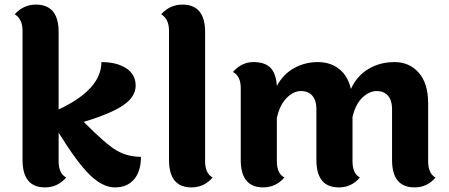

<svg xmlns="http://www.w3.org/2000/svg" viewBox="-20 -804 1954 835"><path d="M235 -665V-328Q421 -415 421 -534Q488 -534 529 -507Q570 -480 570 -431.5Q570 -383 515.5 -346Q461 -309 344 -274Q441 -176 488 -149Q535 -122 593 -122Q593 -59 563 -24Q533 11 480 11Q427 11 371.5 -42.5Q316 -96 235 -227V-103Q235 -49 268 -32Q230 11 176 11Q78 11 78 -108V-671Q78 -721 44 -742Q82 -784 136 -784Q235 -784 235 -665Z M872 -665V-103Q872 -49 905 -32Q867 11 813 11Q715 11 715 -108V-671Q715 -721 681 -742Q719 -784 773 -784Q872 -784 872 -665Z M1842 -354V-103Q1842 -49 1874 -32Q1838 11 1783 11Q1685 11 1685 -108V-331Q1685 -367 1667.5 -387.5Q1650 -408 1618 -408Q1586 -408 1556 -379.5Q1526 -351 1513 -295V-103Q1513 -49 1545 -32Q1509 11 1454 11Q1356 11 1356 -108V-331Q1356 -367 1338.5 -387.5Q1321 -408 1289 -408Q1257 -408 1227 -378.5Q1197 -349 1184 -291V-103Q1184 -49 1217 -32Q1179 11 1125 11Q1027 11 1027 -108V-421Q1027 -473 993 -491Q1031 -534 1082 -534Q1133 -534 1157 -508.5Q1181 -483 1184 -430Q1211 -481 1258.5 -507.5Q1306 -534 1361.5 -534Q1417 -534 1455 -504Q1493 -474 1506 -417Q1532 -474 1582 -504Q1632 -534 1696 -534Q1760 -534 1801 -488Q1842 -442 1842 -354Z"/></svg>

Font: Laila
Style: Bold
Weight: 700
Designer: Hitesh Malaviya
Foundry: Indian Type Foundry
Version: Version 1.302;PS 1.0;hotconv 1.0.78;makeotf.lib2.5.61930; tt